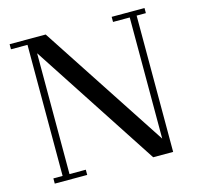

<svg xmlns="http://www.w3.org/2000/svg" viewBox="-103 -811 953 921"><g transform="rotate(-15 374.0 -351.0)"><path d="M22 -676.8V-702.1H201.2L611.8 -75.2V-676.8H528.8V-702.1H691.9V-676.8H646V0H546.9L138.2 -626V-25.9H219.2V0H58.1V-25.9H104V-676.8Z"/></g></svg>

Font: Dehuti
Style: Bold
Weight: 700
Version: Version 1.2